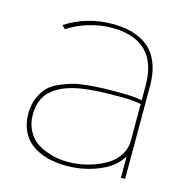

<svg xmlns="http://www.w3.org/2000/svg" viewBox="-98 -733 818 838"><g transform="rotate(15 311.0 -314.0)"><path d="M518.1 -330.1 521 -333Q479 -340.8 428.2 -340.8Q366.2 -340.8 330.1 -338.9Q260.3 -335 220.2 -325.2Q189 -317.9 164.8 -306.6Q140.6 -295.4 119.4 -277.3Q98.1 -259.3 86.7 -231.4Q75.2 -203.6 75.2 -167Q75.2 -128.4 90.3 -98.4Q105.5 -68.4 127.4 -51.5Q149.4 -34.7 178.5 -24.2Q207.5 -13.7 231 -10.3Q254.4 -6.8 276.9 -6.8Q302.2 -6.8 332 -11.5Q361.8 -16.1 395.5 -28.3Q429.2 -40.5 455.8 -58.1Q482.4 -75.7 500.2 -104.2Q518.1 -132.8 518.1 -168ZM537.1 -420.9V0H518.1V-94.2H516.1Q486.8 -44.4 418.5 -16.6Q350.1 11.2 275.9 11.2Q238.3 11.2 205.6 4.9Q172.9 -1.5 145 -15.1Q117.2 -28.8 97.4 -49.3Q77.6 -69.8 66.4 -99.9Q55.2 -129.9 55.2 -167Q55.2 -206.5 68.4 -237.3Q81.5 -268.1 100.3 -287.8Q119.1 -307.6 152.6 -321.8Q186 -335.9 212.6 -342.8Q239.3 -349.6 283 -353.3Q326.7 -356.9 351.3 -357.4Q376 -357.9 418.9 -357.9Q479.5 -357.9 521 -350.1L518.1 -353V-417Q518.1 -622.1 310.1 -622.1Q262.2 -622.1 209.7 -606.9Q157.2 -591.8 113.8 -563L99.1 -578.1Q194.8 -639.2 310.1 -639.2Q349.1 -639.2 382.1 -632.3Q415 -625.5 444.3 -609.6Q473.6 -593.8 493.7 -569.1Q513.7 -544.4 525.4 -506.8Q537.1 -469.2 537.1 -420.9Z"/></g></svg>

Font: Sinkin Sans 100 Thin
Style: Regular
Weight: 100
Designer: Keith Bates
Foundry: K-Type
Version: Sinkin Sans (version 1.0)  by Keith Bates   •   © 2014   www